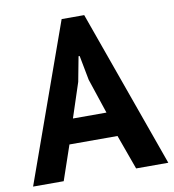

<svg xmlns="http://www.w3.org/2000/svg" viewBox="-80 -775 765 846"><g transform="rotate(-10 302.5 -352.5)"><path d="M405 -155H190L137 0H0L252 -705H353L605 0H461ZM225 -265H375L323 -421L302 -531H297L276 -420Z"/></g></svg>

Font: PTSans
Style: Bold
Weight: 700
Designer: A.Korolkova, O.Umpeleva, V.Yefimov
Foundry: ParaType Ltd
Version: Version 2.003W OFL